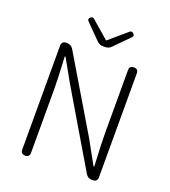

<svg xmlns="http://www.w3.org/2000/svg" viewBox="-163 -1047 1033 1165"><g transform="rotate(20 353.5 -464.0)"><path d="M135 0Q106 0 106 -28V-698Q106 -729 137 -729H140Q168 -729 182 -705L466 -228L547 -81H552Q544 -225 544 -297V-701Q544 -729 573 -729Q601 -729 601 -701V-364V-31Q601 0 570 0H567Q539 0 525 -24L242 -502L160 -648H155Q156 -628 158 -588Q163 -489 163 -437V-28Q163 0 135 0ZM352 -785Q329 -785 313 -801L218 -897Q206 -910 220 -922Q233 -933 244 -923L356 -826H360L473 -923Q484 -933 497 -922Q511 -910 499 -897L449 -847L404 -801Q388 -785 365 -785Z"/></g></svg>

Font: GenSenRounded TW L
Style: Regular
Weight: 300
Version: Version 1.501;PS 1;hotconv 16.6.51;makeotf.lib2.5.65220